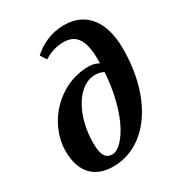

<svg xmlns="http://www.w3.org/2000/svg" viewBox="-176 -838 890 964"><g transform="rotate(-30 268.5 -356.0)"><path d="M199.5 13.4C396.8 13.4 537.3 -187.9 537.3 -476.3C537.3 -634.2 464.8 -726.1 339.4 -726.1C265.5 -726.1 203.3 -696.5 157.9 -654.3L180.3 -619.2C220.5 -642.9 256.2 -653.3 292.9 -653.3C359.3 -653.3 400.8 -616.4 400.8 -489.9C400.8 -205.2 293.1 -42 226.5 -42C192.7 -42 170.7 -62.6 170.7 -137.2C170.7 -306.9 254.9 -431.7 347.7 -431.7C382.5 -431.7 408 -420 423.6 -392.9L450.4 -431.6H438.4C415 -467.5 381.2 -484.4 341.4 -484.4C169 -484.4 30.3 -334.3 30.3 -172.3C30.3 -41.8 102.6 13.4 199.5 13.4Z"/></g></svg>

Font: Source Serif 4 Variable
Style: Italic
Weight: 400
Italic angle: -12°
Designer: Frank Grießhammer
Foundry: Adobe Systems Incorporated
Version: Version 4.004;hotconv 1.0.116;makeotfexe 2.5.65601